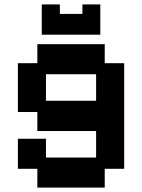

<svg xmlns="http://www.w3.org/2000/svg" viewBox="-20 -667 643 869"><path d="M149 182V97H61V-39H188V46H415V-74H149V-160H61V-381H149V-467H454V-381H542V97H454V182ZM188 -211H415V-331H188ZM169 -510V-647H251V-604H353V-647H434V-510Z"/></svg>

Font: Pixelify Sans
Style: Bold
Weight: 700
Designer: Stefie Justprince
Foundry: Typecalism Foundryline
Version: Version 1.000